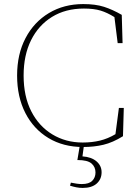

<svg xmlns="http://www.w3.org/2000/svg" viewBox="-20 -709 684 943"><path d="M388 13Q291 13 218 -31Q145 -75 104.5 -154Q64 -233 64 -338Q64 -443 105.5 -522Q147 -601 220.5 -645Q294 -689 389 -689Q449 -689 491 -675.5Q533 -662 578 -636L582 -497H558L542 -625Q507 -647 474 -657Q441 -667 392 -667Q302 -667 235.5 -626Q169 -585 132.5 -511.5Q96 -438 96 -338Q96 -236 133.5 -162.5Q171 -89 237 -49Q303 -9 386 -9Q432 -9 471 -18.5Q510 -28 547 -50L564 -179H588L584 -40Q534 -9 488 2Q442 13 388 13ZM360 77 373 0H393L385 59Q429 62 454 83.5Q479 105 479 137Q479 171 455 192.5Q431 214 386 214Q370 214 355 211Q340 208 324 203L328 188Q343 191 356.5 193Q370 195 382 195Q417 195 433 179Q449 163 449 138Q449 111 429.5 94Q410 77 360 77Z"/></svg>

Font: Source Serif 4 ExtraLight
Style: Regular
Weight: 200
Designer: Frank Grießhammer
Foundry: Adobe
Version: Version 4.005;hotconv 1.1.0;makeotfexe 2.6.0